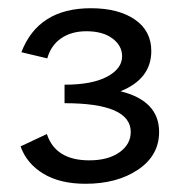

<svg xmlns="http://www.w3.org/2000/svg" viewBox="-20 -441 447 467"><path d="M273 -219Q367 -196 367 -120Q367 -63 316 -28.5Q265 6 188 6Q126 6 85.5 -18.5Q45 -43 30 -85L94 -115Q115 -51 197 -51Q243 -51 270.5 -70.5Q298 -90 298 -120Q298 -190 137 -190V-235Q204 -235 240.5 -254.5Q277 -274 277 -304Q277 -330 253.5 -347.5Q230 -365 190 -365Q154 -365 129 -348Q104 -331 95 -299L32 -314Q73 -421 201 -421Q268 -421 308 -393.5Q348 -366 348 -317Q348 -249 273 -219Z"/></svg>

Font: EauTest Medium
Style: Regular
Weight: 500
Designer: Christian Thalmann (Catharsis Fonts)
Version: Version 0.001;PS 000.001;hotconv 1.0.88;makeotf.lib2.5.64775